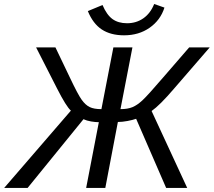

<svg xmlns="http://www.w3.org/2000/svg" viewBox="-61 -920 1046 940"><path d="M422.9 -321.8Q406.2 -321.8 384.8 -325.4Q363.3 -329.1 347.7 -336.4L74.2 0H-40.5L286.1 -378.4Q263.2 -398.4 217.8 -487.8L115.7 -688H210.4L281.7 -539.1Q320.3 -457.5 338.9 -431.6Q357.4 -405.8 378.2 -395.8Q398.9 -385.7 435.5 -385.7L494.1 -688H587.4L528.8 -385.7Q564 -385.7 587.2 -395.3Q610.4 -404.8 636.2 -428.7Q662.1 -452.6 736.3 -539.1L865.2 -688H965.8L790.5 -485.4Q721.2 -404.3 681.2 -376.5L855.5 0H752.4L605.5 -338.4Q588.9 -332.5 563 -327.6Q537.1 -322.8 516.1 -322.8L454.6 0H360.8ZM546.4 -747.1Q481 -747.1 437.5 -775.6Q394 -804.2 369.1 -865.7L440.9 -895.5Q461.4 -847.2 489.7 -826.7Q518.1 -806.2 561 -806.2Q606.4 -806.2 641.1 -830.6Q675.8 -855 693.8 -900.4L744.1 -882.8Q724.6 -821.3 671.6 -784.2Q618.7 -747.1 546.4 -747.1Z"/></svg>

Font: Liberation Sans
Style: Italic
Weight: 400
Italic angle: -12°
Designer: Steve Matteson
Foundry: Ascender Corporation
Version: Version 2.1.5